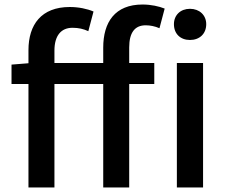

<svg xmlns="http://www.w3.org/2000/svg" viewBox="-20 -830 1004 850"><path d="M763 0H879V-551H763ZM821 -653C863 -653 893 -680 893 -723C893 -763 863 -791 821 -791C779 -791 750 -763 750 -723C750 -680 779 -653 821 -653ZM31 -458H106V0H221V-458H437V0H552V-458H663V-551H552V-620C552 -686 577 -718 625 -718C644 -718 666 -714 686 -705L709 -792C684 -802 649 -810 611 -810C489 -810 437 -732 437 -619V-551H221V-606C221 -673 251 -707 301 -707C328 -707 349 -702 371 -692L394 -779C366 -791 328 -799 289 -799C163 -799 106 -721 106 -608V-550L31 -544Z"/></svg>

Font: Noto Sans TC Medium
Style: Regular
Weight: 500
Designer: Ryoko NISHIZUKA 西塚涼子 (kana, bopomofo & ideographs); Paul D. Hunt (Latin, Greek & Cyrillic); Sandoll Communications 산돌커뮤니
Foundry: Adobe
Version: Version 2.004;hotconv 1.0.118;makeotfexe 2.5.65603